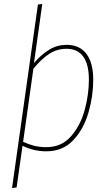

<svg xmlns="http://www.w3.org/2000/svg" viewBox="-20 -756 549 972"><path d="M452 -352Q452 -270 428 -186.5Q404 -103 351 -46.5Q298 10 215 10Q151 10 94 -18L64 193L41 196L172 -733L194 -736L152 -437Q190 -481 230 -505Q270 -529 317 -529Q383 -529 417.5 -483.5Q452 -438 452 -352ZM430 -353Q430 -430 401.5 -469.5Q373 -509 317 -509Q269 -509 229.5 -483.5Q190 -458 149 -408L97 -38Q125 -25 153 -18Q181 -11 215 -11Q291 -11 339 -65.5Q387 -120 408.5 -198.5Q430 -277 430 -353Z"/></svg>

Font: Fira Sans Condensed Thin
Style: Italic
Weight: 250
Width: 3
Italic angle: -8°
Designer: Carrois Corporate & Edenspiekermann AG
Foundry: Carrois Corporate GbR & Edenspiekermann AG
Version: Version 4.203